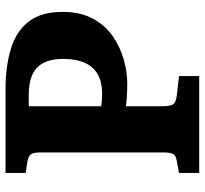

<svg xmlns="http://www.w3.org/2000/svg" viewBox="-43 -697 740 694"><g transform="rotate(-90 327.0 -350.0)"><path d="M49 0V-73L92 -81Q111 -84 117 -93.5Q123 -103 123 -132V-573Q123 -597 117 -607Q111 -617 90 -621L49 -627V-700H351Q433 -700 496.5 -681Q560 -662 595.5 -617Q631 -572 631 -494Q631 -429 606.5 -384Q582 -339 542.5 -312Q503 -285 458 -272.5Q413 -260 373 -260Q347 -260 323 -261.5Q299 -263 290 -265V-133Q290 -106 296.5 -95Q303 -84 329 -81L399 -73V0ZM336 -351Q461 -351 461 -492Q461 -556 429.5 -586Q398 -616 333 -616H290V-354Q308 -351 336 -351Z"/></g></svg>

Font: Literata
Style: Bold
Weight: 700
Designer: Latin by Veronika Burian and Jose Scaglione. Greek by Irene Vlachou. Cyrillic by Vera Evstafieva.
Foundry: TypeTogether
Version: Version 3.103; ttfautohint (v1.8.4.7-5d5b);gftools[0.9.29]